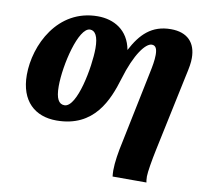

<svg xmlns="http://www.w3.org/2000/svg" viewBox="-85 -639 1042 972"><g transform="rotate(10 436.0 -153.0)"><path d="M555 240H729C728 234 726 227 726 209C726 186 737 122 748 70L830 -318C843 -376 846 -396 846 -420C846 -499 802 -546 717 -546C618 -546 563 -490 518 -404C500 -504 424 -546 341 -546C135 -546 38 -345 38 -192C38 -57 115 10 225 10C420 10 479 -142 513 -254C553 -389 604 -452 635 -452C656 -452 663 -434 663 -404C663 -376 657 -344 650 -311L574 58C562 112 553 167 553 209C553 219 554 231 555 240ZM252 -73C223 -73 207 -99 207 -163C207 -273 255 -473 314 -473C340 -473 357 -446 357 -384C357 -289 317 -73 252 -73Z"/></g></svg>

Font: Noto Serif Condensed Black
Style: Italic
Weight: 900
Width: 3
Italic angle: -12°
Designer: Monotype Design Team
Foundry: Monotype Imaging Inc.
Version: Version 2.013